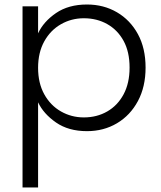

<svg xmlns="http://www.w3.org/2000/svg" viewBox="-20 -574 715 852"><path d="M149 -426Q173 -478 228.5 -516Q284 -554 366 -554Q440 -554 499 -519.5Q558 -485 592 -422.5Q626 -360 626 -274Q626 -189 592 -125.5Q558 -62 499 -27Q440 8 366 8Q284 8 228.5 -30.5Q173 -69 149 -120V258H80V-546H149ZM555 -274Q555 -344 528.5 -392.5Q502 -441 456 -467Q410 -493 352 -493Q297 -493 250.5 -466.5Q204 -440 176.5 -390.5Q149 -341 149 -273Q149 -205 176.5 -155.5Q204 -106 250.5 -79.5Q297 -53 352 -53Q410 -53 456 -79.5Q502 -106 528.5 -155.5Q555 -205 555 -274Z"/></svg>

Font: Poppins Light
Style: Regular
Weight: 300
Designer: Ninad Kale (Devanagari), Jonny Pinhorn (Latin)
Version: Version 5.002